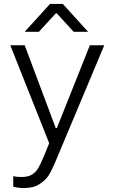

<svg xmlns="http://www.w3.org/2000/svg" viewBox="-20 -755 575 972"><path d="M105 -526 262 -107H268L435 -526H508L257 72Q241 109 226.5 132.5Q212 156 181 176.5Q150 197 102 197Q73 197 47 190V137Q63 141 90 141Q123 141 142.5 128.5Q162 116 174 95.5Q186 75 203 34L229 -30L32 -526ZM233 -735H298L426 -594H353L267 -688H263L177 -594H105Z"/></svg>

Font: Lopes Sans Light
Style: Regular
Weight: 300
Designer: Gabriel Lam, Diego Maldonado
Foundry: TypeRant, Foresti Design
Version: Version 4.000